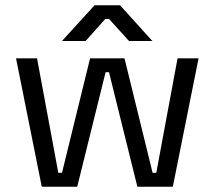

<svg xmlns="http://www.w3.org/2000/svg" viewBox="-20 -711 817 731"><path d="M139 0 41 -489H121L202 -53H216L323 -489H454L561 -53H575L656 -489H736L638 0H503L395 -436H382L274 0ZM216 -555 340 -691H437L560 -555H471L395 -639H381L306 -555Z"/></svg>

Font: Space Grotesk Frontify
Style: Regular
Weight: 400
Designer: Florian Karsten
Version: Version 2.000